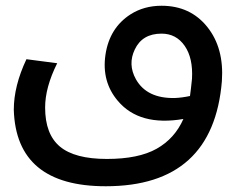

<svg xmlns="http://www.w3.org/2000/svg" viewBox="-20 -437 820 668"><path d="M179 -217Q137 -133 137 -63Q137 30 188.5 73Q240 116 352 116Q462 116 525 80.5Q588 45 618 -23Q465 3 390 -86Q333 -153 347 -247Q361 -340 434 -387Q481 -417 542 -417Q642 -417 701 -343.5Q760 -270 752 -155Q722 211 348 211Q36 211 28 -55Q28 -138 72 -231ZM542 -320Q475 -320 449 -265Q424 -213 453 -161Q491 -94 588 -96Q613 -97 641 -103Q644 -124 648 -163Q652 -235 622.5 -277.5Q593 -320 542 -320Z"/></svg>

Font: LT Superior Semi-bold
Style: Regular
Weight: 600
Designer: Daniel Lyons
Foundry: LyonsType
Version: Version 1.0